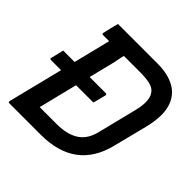

<svg xmlns="http://www.w3.org/2000/svg" viewBox="-181 -856 1011 1011"><g transform="rotate(45 325.0 -350.0)"><path d="M33 -397H118Q131 -448 143.5 -499.5Q156 -551 169 -603H125Q113 -603 117 -614Q122 -637 127 -657.5Q132 -678 138 -700H433Q511 -700 562.5 -670.5Q614 -641 631.5 -580Q649 -519 625 -422L577 -232Q519 0 263 0H30Q19 0 22 -11Q40 -85 59.5 -161.5Q79 -238 98 -316H24Q13 -316 16 -327Q21 -347 25 -362.5Q29 -378 33 -397ZM156 -99H283Q360 -99 407 -129.5Q454 -160 470 -230L524 -447Q547 -540 511 -576Q497 -591 469 -597Q441 -603 397 -603H279Q274 -585 271 -566.5Q268 -548 263 -530Q255 -497 246.5 -463.5Q238 -430 230 -397H349Q360 -397 357 -386Q353 -369 348.5 -352Q344 -335 339 -316H210Q196 -262 183 -208Q170 -154 156 -99Z"/></g></svg>

Font: Recursive Sn Lnr St Med
Style: Italic
Weight: 500
Italic angle: -15°
Version: Version 1.079;hotconv 1.0.112;makeotfexe 2.5.65598; ttfautoh